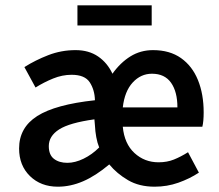

<svg xmlns="http://www.w3.org/2000/svg" viewBox="-20 -692 825 724"><path d="M198 12Q134 12 93 -28Q52 -68 52 -132Q52 -211 120.5 -254.5Q189 -298 338 -314Q337 -353 318.5 -381.5Q300 -410 250 -410Q215 -410 180.5 -396Q146 -382 114 -362L72 -439Q113 -465 162 -484Q211 -503 265 -503Q315 -503 350 -479Q385 -455 404 -414Q434 -456 472 -479.5Q510 -503 557 -503Q620 -503 662.5 -473Q705 -443 726.5 -390Q748 -337 748 -268Q748 -234 743 -214H443Q449 -150 487 -115Q525 -80 578 -80Q610 -80 636 -90.5Q662 -101 689 -118L730 -41Q695 -18 652.5 -3Q610 12 563 12Q505 12 463 -12.5Q421 -37 392 -72Q341 -29 293.5 -8.5Q246 12 198 12ZM234 -78Q263 -78 295 -93.5Q327 -109 354 -136Q347 -153 343 -175Q339 -197 338 -219L336 -242Q242 -229 203 -204Q164 -179 164 -141Q164 -108 183.5 -93Q203 -78 234 -78ZM443 -287H649Q649 -346 625 -380Q601 -414 553 -414Q511 -414 480.5 -381Q450 -348 443 -287ZM272 -596V-672H552V-596Z"/></svg>

Font: Source Sans Pro SemiBold
Style: Regular
Weight: 600
Designer: Paul D. Hunt
Foundry: Adobe Systems Incorporated
Version: Version 2.045;hotconv 1.0.109;makeotfexe 2.5.65596